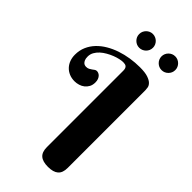

<svg xmlns="http://www.w3.org/2000/svg" viewBox="-282 -973 1045 1045"><g transform="rotate(45 241.0 -450.0)"><path d="M408.2 -64Q408.2 -26.4 388.4 -9.3Q368.7 7.8 328.1 7.8Q287.1 7.8 267.6 -9.3Q248 -26.4 248 -64V-651.9Q248 -662.6 245.6 -668.9Q243.2 -675.3 238.8 -679Q234.4 -682.6 228.3 -683.8Q222.2 -685.1 214.8 -685.1Q204.1 -685.1 188.2 -681.6Q172.4 -678.2 154.8 -671.4Q137.2 -664.6 119.4 -654.5Q101.6 -644.5 87.6 -631.8Q73.7 -619.1 64.9 -603.5Q56.2 -587.9 56.2 -569.8Q56.2 -554.2 60.3 -544.9Q64.5 -535.6 69.8 -531Q75.2 -526.4 80.8 -525.1Q86.4 -523.9 88.9 -523.9Q101.1 -523.9 108.9 -528.1Q116.7 -532.2 123 -536.9Q129.4 -541.5 135 -545.7Q140.6 -549.8 147.9 -549.8Q153.8 -549.8 160.4 -547.1Q167 -544.4 172.6 -538.6Q178.2 -532.7 182.1 -523.2Q186 -513.7 186 -500Q186 -480.5 178.5 -466.3Q170.9 -452.1 158.9 -442.6Q147 -433.1 131.6 -428.5Q116.2 -423.8 101.1 -423.8Q77.6 -423.8 58.8 -431.9Q40 -439.9 26.9 -454.1Q13.7 -468.3 6.8 -487.3Q0 -506.3 0 -527.8Q0 -561.5 12.2 -589.6Q24.4 -617.7 45.7 -640.1Q66.9 -662.6 95.5 -679.4Q124 -696.3 157.2 -707.5Q190.4 -718.8 226.6 -724.4Q262.7 -730 298.8 -730Q338.9 -730 361.1 -722.4Q383.3 -714.8 393.8 -704.1Q404.3 -693.4 406.2 -681.6Q408.2 -669.9 408.2 -662.1ZM168 -855Q168 -865.7 172.1 -875.2Q176.3 -884.8 183.6 -892.1Q190.9 -899.4 200.4 -903.6Q210 -907.7 220.7 -907.7Q231.4 -907.7 241.2 -903.6Q251 -899.4 258.3 -892.1Q265.6 -884.8 269.8 -875.2Q273.9 -865.7 273.9 -855Q273.9 -843.8 269.8 -834.2Q265.6 -824.7 258.3 -817.4Q251 -810.1 241.2 -805.9Q231.4 -801.8 220.7 -801.8Q210 -801.8 200.4 -805.9Q190.9 -810.1 183.6 -817.4Q176.3 -824.7 172.1 -834.2Q168 -843.8 168 -855ZM339.8 -855Q339.8 -865.7 344 -875.2Q348.1 -884.8 355.5 -892.1Q362.8 -899.4 372.3 -903.6Q381.8 -907.7 393.1 -907.7Q403.8 -907.7 413.3 -903.6Q422.9 -899.4 430.2 -892.1Q437.5 -884.8 441.7 -875.2Q445.8 -865.7 445.8 -855Q445.8 -843.8 441.7 -834.2Q437.5 -824.7 430.2 -817.4Q422.9 -810.1 413.3 -805.9Q403.8 -801.8 393.1 -801.8Q381.8 -801.8 372.3 -805.9Q362.8 -810.1 355.5 -817.4Q348.1 -824.7 344 -834.2Q339.8 -843.8 339.8 -855Z"/></g></svg>

Font: Berkshire Swash
Style: Regular
Weight: 400
Designer: Astigmatic (AOETI)
Foundry: Astigmatic (AOETI)
Version: Version 1.001